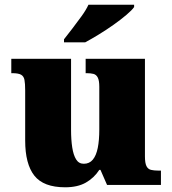

<svg xmlns="http://www.w3.org/2000/svg" viewBox="-20 -786 731 816"><path d="M257 10Q165 10 126 -39.5Q87 -89 87 -189V-402Q87 -431 84 -446.5Q81 -462 69.5 -468.5Q58 -475 32 -475H28V-536H282V-234Q282 -192 287 -159.5Q292 -127 303.5 -108.5Q315 -90 336 -90Q360 -90 374.5 -107.5Q389 -125 395.5 -157.5Q402 -190 402 -235V-417Q402 -444 395.5 -456.5Q389 -469 377 -472Q365 -475 348 -475H344V-536H596V-121Q596 -93 602.5 -80Q609 -67 622 -64Q635 -61 652 -61H664V0H435L407 -64H402Q380 -30 345 -10Q310 10 257 10ZM252 -619Q267 -638 287 -664Q307 -690 326.5 -717Q346 -744 356 -766H550V-756Q541 -743 517.5 -723Q494 -703 463 -681Q432 -659 400 -639.5Q368 -620 342 -606H252Z"/></svg>

Font: Noto Serif Bengali Black
Style: Regular
Weight: 900
Version: Version 2.003